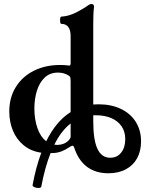

<svg xmlns="http://www.w3.org/2000/svg" viewBox="-20 -746 723 949"><path d="M677.2 -47.4Q677.2 0 658 35.6Q638.7 71.3 602.1 90.8Q565.4 110.4 515.6 110.4Q453.1 110.4 410.6 78.9Q368.2 47.4 347.7 -13.7Q346.2 -19 343.8 -22.5Q341.3 -25.9 338.9 -25.9Q334.5 -25.9 325.2 -20Q303.7 -5.4 282.5 2.7Q261.2 10.7 234.9 10.7H230Q202.1 80.6 184.1 176.3Q182.6 183.1 169.4 183.1Q165 183.1 159.2 182.1Q151.4 180.2 145.8 176.8Q140.1 173.3 141.1 168.5Q157.2 81.1 184.1 8.8Q132.8 1.5 97.2 -27.8Q61.5 -57.1 43.7 -100.6Q25.9 -144 25.9 -195.3Q25.9 -263.7 58.1 -315.7Q90.3 -367.7 147.2 -396.2Q204.1 -424.8 276.9 -424.8Q299.8 -424.8 308.1 -423.3Q315.4 -421.9 322.3 -421.9Q326.2 -421.9 327.6 -424.8Q329.1 -427.7 329.1 -434.1V-566.9Q329.1 -597.2 317.6 -612.5Q306.2 -627.9 283.7 -627.9Q276.9 -627.9 276.9 -646Q276.9 -664.1 283.7 -664.1Q293.9 -664.1 310.5 -667.7Q327.1 -671.4 342.8 -678.2Q358.9 -685.1 381.8 -698.2Q404.8 -711.4 412.1 -717.3Q418.5 -722.2 422.9 -724.1Q427.2 -726.1 432.6 -726.1Q438.5 -726.1 441.7 -722.7Q444.8 -719.2 444.8 -712.9Q442.4 -692.9 441.7 -674.1Q440.9 -655.3 440.9 -627.9V-229.5Q458.5 -230.5 467.3 -230.5Q529.8 -230.5 577.4 -207.8Q625 -185.1 651.1 -143.6Q677.2 -102.1 677.2 -47.4ZM329.1 -338.9Q329.1 -356.9 327.6 -362.8Q326.2 -368.7 318.8 -373Q295.9 -387.2 266.6 -387.2Q226.6 -387.2 200.4 -362.1Q174.3 -336.9 162.1 -296.6Q149.9 -256.3 149.9 -209.5Q149.9 -157.2 164.8 -113.5Q179.7 -69.8 208.5 -47.9Q257.3 -147 329.1 -191.9ZM599.1 -58.1Q599.1 -95.7 580.6 -122.3Q562 -148.9 529.3 -162.6Q496.6 -176.3 454.1 -176.3H440.9V-146.5Q440.9 -54.2 461.7 -10.3Q482.4 33.7 524.9 33.7Q559.1 33.7 579.1 8.1Q599.1 -17.6 599.1 -58.1ZM329.1 -135.7Q281.7 -98.6 248.5 -30.8Q256.3 -29.8 261.7 -29.8Q279.8 -29.8 295.7 -36.1Q311.5 -42.5 321.8 -55.2Q329.1 -64 329.1 -68.8Z"/></svg>

Font: JuniusX
Style: Bold
Weight: 700
Designer: Peter S. Baker
Foundry: Briery Creek Software
Version: Version 1.004